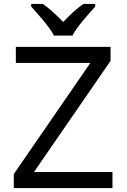

<svg xmlns="http://www.w3.org/2000/svg" viewBox="-20 -951 640 971"><path d="M548.8 0H49.8V-70.8L437 -632.8H60.1V-713.9H539.1V-643.1L151.9 -81.1H548.8ZM461.4 -918Q449.2 -903.8 432.6 -885.3Q363.8 -808.1 346.7 -771H252.4Q235.4 -808.1 166.5 -885.3L137.7 -918V-931.2H196.3Q236.3 -904.8 299.3 -839.8Q358.9 -902.3 402.3 -931.2H461.4Z"/></svg>

Font: Noto Mono
Style: Regular
Weight: 400
Designer: Monotype Design Team
Foundry: Monotype Imaging Inc.
Version: Version 1.00